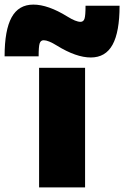

<svg xmlns="http://www.w3.org/2000/svg" viewBox="-111 -815 540 835"><path d="M59 -520H259V0H59ZM136 -617Q99 -640 79 -640Q66 -640 61.5 -626.5Q57 -613 57 -570H-91Q-91 -684 -60.5 -739.5Q-30 -795 34 -795Q98 -795 182 -743Q219 -720 239 -720Q252 -720 256.5 -733.5Q261 -747 261 -790H409Q409 -676 378.5 -620.5Q348 -565 284 -565Q220 -565 136 -617Z"/></svg>

Font: Enso Black
Style: Regular
Weight: 900
Designer: Coji Morishita
Foundry: UNDERFOREST DESIGN
Version: Version 1.000